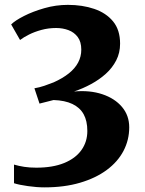

<svg xmlns="http://www.w3.org/2000/svg" viewBox="-20 -772 613 809"><path d="M167.5 17.5Q135 17.5 97.8 12.2Q60.5 7 39 0V-78.5Q59.5 -72.5 82.2 -69Q105 -65.5 133 -65.5Q202 -65.5 250 -85Q298 -104.5 323 -139.5Q348 -174.5 348 -220Q348 -262.5 332.5 -290.5Q317 -318.5 285.2 -333.8Q253.5 -349 205.5 -350.5Q198.5 -348.5 187.2 -345.8Q176 -343 165 -340.2Q154 -337.5 146.5 -335.5L125 -400Q146 -403.5 166.8 -410.5Q187.5 -417.5 206 -425Q244 -442 270 -462.8Q296 -483.5 309.2 -508.5Q322.5 -533.5 322.5 -562.5Q322.5 -596 307.5 -616Q292.5 -636 268.5 -645Q244.5 -654 216.5 -654Q184 -654 154.8 -646Q125.5 -638 102.5 -626.5Q79.5 -615 64.5 -603.5L27 -669Q43.5 -685.5 80.8 -704.5Q118 -723.5 166.8 -737.5Q215.5 -751.5 266 -751.5Q327.5 -751.5 377.2 -734.5Q427 -717.5 456.5 -681.8Q486 -646 486 -588Q486 -549.5 469.8 -517.8Q453.5 -486 426 -461.2Q398.5 -436.5 364 -417.8Q329.5 -399 292 -386.5Q358.5 -392.5 411 -375Q463.5 -357.5 494 -321.5Q524.5 -285.5 524.5 -235.5Q524.5 -182.5 500.5 -136.5Q476.5 -90.5 430 -56Q383.5 -21.5 317.2 -2Q251 17.5 167.5 17.5Z"/></svg>

Font: Merriweather ExtraBold
Style: Regular
Weight: 800
Version: Version 2.100